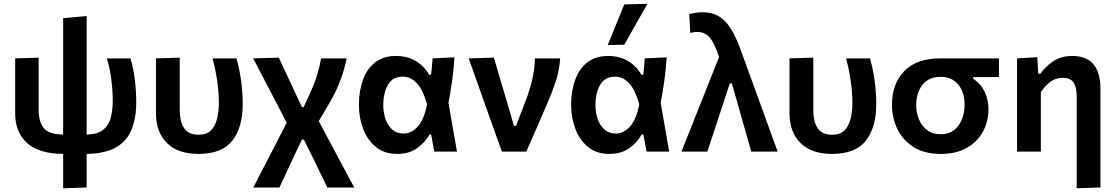

<svg xmlns="http://www.w3.org/2000/svg" viewBox="-20 -810 5962 1026"><path d="M317.5 196V12.5Q187 11.5 124 -46.5Q61 -104.5 61 -204.5V-498L186.5 -502V-224Q186.5 -160.5 213.2 -126.2Q240 -92 317.5 -91V-713L443 -724.5V-91Q501.5 -92 531.5 -116.5Q561.5 -141 572 -181.5Q582.5 -222 582.5 -272.5Q582.5 -324 574.8 -385.5Q567 -447 551 -498H677.5Q693 -445 700.5 -383.8Q708 -322.5 708 -264.5Q708 -179 682.8 -117.2Q657.5 -55.5 599.2 -22.2Q541 11 443 12.5V192Z M1040.5 12.5Q931.5 12.5 872.5 -45.5Q813.5 -103.5 813.5 -204.5V-498L940.5 -502V-224Q940.5 -159.5 964 -124.8Q987.5 -90 1041.5 -90Q1084 -90 1107.2 -113.2Q1130.5 -136.5 1140 -175.5Q1149.5 -214.5 1149.5 -261Q1149.5 -319 1139.8 -383Q1130 -447 1115.5 -498H1243.5Q1259 -445 1268 -381.5Q1277 -318 1277 -253Q1277 -130 1221.8 -58.8Q1166.5 12.5 1040.5 12.5Z M1333.5 192Q1356 148.5 1388.8 85Q1421.5 21.5 1461 -54.5L1512 -154L1459 -256.5Q1428 -316 1396 -377.2Q1364 -438.5 1333 -498L1470 -502Q1484 -472 1502.2 -432.8Q1520.5 -393.5 1538 -356Q1555.5 -318.5 1567 -294L1593.5 -237.5H1602.5L1633 -303.5Q1663 -368 1676.2 -414.8Q1689.5 -461.5 1696 -498H1832.5Q1823 -448.5 1800.8 -386.2Q1778.5 -324 1738.5 -256L1683.5 -163L1759 -21Q1785 27.5 1804.5 64Q1824 100.5 1840.2 130.8Q1856.5 161 1873 192H1729.5Q1709.5 151.5 1690.2 111.8Q1671 72 1650.5 30L1604 -64H1593.5L1563 -0.5Q1533 63.5 1511.2 110.5Q1489.5 157.5 1473 192Z M2102 12.5Q2033.5 12.5 1988.2 -24.8Q1943 -62 1920.5 -121.8Q1898 -181.5 1898 -250Q1898 -324 1919.5 -383.2Q1941 -442.5 1984.8 -476.8Q2028.5 -511 2095.5 -511Q2156.5 -511 2202 -483.8Q2247.5 -456.5 2273 -411H2283.5Q2286.5 -434 2288.2 -455.5Q2290 -477 2291.5 -498L2408.5 -503.5Q2405 -443.5 2396.2 -380Q2387.5 -316.5 2376.5 -260.5Q2388 -195.5 2399.2 -130.2Q2410.5 -65 2422 0H2301Q2296.5 -23 2292.2 -46Q2288 -69 2284 -91.5H2275Q2250.5 -47 2207.5 -17.2Q2164.5 12.5 2102 12.5ZM2137.5 -96.5Q2178.5 -96.5 2212.5 -133.8Q2246.5 -171 2262 -253Q2239.5 -332.5 2206.5 -366.5Q2173.5 -400.5 2134 -400.5Q2077.5 -400.5 2052.8 -356.2Q2028 -312 2028 -249Q2028 -210 2039.5 -175.2Q2051 -140.5 2075.2 -118.5Q2099.5 -96.5 2137.5 -96.5Z M2662 0Q2645 -47 2628 -95Q2611 -143 2594.5 -188.5L2563 -277Q2543.5 -332 2523.8 -387.8Q2504 -443.5 2484.5 -498L2619 -502Q2637 -442 2659.5 -365Q2682 -288 2703 -218.5L2726.5 -137.5H2737.5L2799 -298Q2817 -350.5 2827.2 -399.2Q2837.5 -448 2838.5 -498H2973.5Q2969 -434.5 2949.8 -375.2Q2930.5 -316 2906 -260.5Q2878 -195.5 2849.2 -129.5Q2820.5 -63.5 2792.5 0Z M3236 12.5Q3167.5 12.5 3122.2 -24.8Q3077 -62 3054.5 -121.8Q3032 -181.5 3032 -250Q3032 -324 3053.5 -383.2Q3075 -442.5 3118.8 -476.8Q3162.5 -511 3229.5 -511Q3290.5 -511 3336 -483.8Q3381.5 -456.5 3407 -411H3417.5Q3420.5 -434 3422.2 -455.5Q3424 -477 3425.5 -498L3542.5 -503.5Q3539 -443.5 3530.2 -380Q3521.5 -316.5 3510.5 -260.5Q3522 -195.5 3533.2 -130.2Q3544.5 -65 3556 0H3435Q3430.5 -23 3426.2 -46Q3422 -69 3418 -91.5H3409Q3384.5 -47 3341.5 -17.2Q3298.5 12.5 3236 12.5ZM3271.5 -96.5Q3312.5 -96.5 3346.5 -133.8Q3380.5 -171 3396 -253Q3373.5 -332.5 3340.5 -366.5Q3307.5 -400.5 3268 -400.5Q3211.5 -400.5 3186.8 -356.2Q3162 -312 3162 -249Q3162 -210 3173.5 -175.2Q3185 -140.5 3209.2 -118.5Q3233.5 -96.5 3271.5 -96.5ZM3227.5 -569.5Q3249.5 -624 3271.8 -678.2Q3294 -732.5 3316 -786.5L3439.5 -789.5Q3407.5 -733.5 3377 -679Q3346.5 -624.5 3316 -571Z M3621.5 0Q3648.5 -67.5 3677.5 -140.5Q3706.5 -213.5 3734 -282.5Q3754.5 -334.5 3777.2 -391.5Q3800 -448.5 3822.5 -505Q3798.5 -578 3773 -608.8Q3747.5 -639.5 3704.5 -639.5Q3698.5 -639.5 3688.8 -638.2Q3679 -637 3668.5 -634L3663 -734.5Q3678 -738.5 3695.8 -741.5Q3713.5 -744.5 3733.5 -744.5Q3782.5 -744.5 3818.5 -724.5Q3854.5 -704.5 3883 -660.5Q3911.5 -616.5 3938 -543.5L4034.5 -278.5Q4058 -213.5 4075 -166.5Q4092 -119.5 4106.2 -80.5Q4120.5 -41.5 4135.5 0H3994.5Q3979 -55 3963.2 -110.2Q3947.5 -165.5 3931.5 -221.5L3891 -364.5H3880L3832 -219Q3813.5 -161.5 3795.5 -107.5Q3777.5 -53.5 3760 0Z M4426 12.5Q4317 12.5 4258 -45.5Q4199 -103.5 4199 -204.5V-498L4326 -502V-224Q4326 -159.5 4349.5 -124.8Q4373 -90 4427 -90Q4469.5 -90 4492.8 -113.2Q4516 -136.5 4525.5 -175.5Q4535 -214.5 4535 -261Q4535 -319 4525.2 -383Q4515.5 -447 4501 -498H4629Q4644.5 -445 4653.5 -381.5Q4662.5 -318 4662.5 -253Q4662.5 -130 4607.2 -58.8Q4552 12.5 4426 12.5Z M5007.5 12.5Q4920 12.5 4862 -24.2Q4804 -61 4775.2 -120.8Q4746.5 -180.5 4746.5 -250Q4746.5 -362 4812 -430Q4877.5 -498 5004.5 -498H5318V-398H5181V-388.5Q5221 -363 5241.5 -320.2Q5262 -277.5 5262 -227Q5262 -159.5 5232 -105.2Q5202 -51 5145.2 -19.2Q5088.5 12.5 5007.5 12.5ZM5007 -92.5Q5050 -92.5 5078.2 -114.8Q5106.5 -137 5120.5 -173Q5134.5 -209 5134.5 -249.5Q5134.5 -317.5 5100.5 -358.5Q5066.5 -399.5 5006.5 -399.5Q4943 -399.5 4909.5 -356.5Q4876 -313.5 4876 -248.5Q4876 -208 4890.5 -172.5Q4905 -137 4934.2 -114.8Q4963.5 -92.5 5007 -92.5Z M5733.5 196V-295Q5733.5 -344 5717 -369Q5700.5 -394 5658.5 -394Q5620 -394 5591.5 -371.8Q5563 -349.5 5542 -317.5V0H5415V-498L5523 -504.5L5528 -416H5539.5Q5564.5 -452 5606.5 -481.5Q5648.5 -511 5710.5 -511Q5860.5 -511 5860.5 -334V192Z"/></svg>

Font: Commissioner SemiBold
Style: Regular
Weight: 600
Designer: Kostas Bartsokas
Foundry: Kostas Bartsokas
Version: Version 1.000; ttfautohint (v1.8.3)